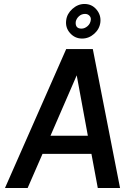

<svg xmlns="http://www.w3.org/2000/svg" viewBox="-20 -947 699 966"><path d="M5 -1 313 -700H447L584 -1H472L440 -173H194L119 -1ZM366 -568 234 -264H422ZM393 -753Q357 -753 332.5 -780.5Q308 -808 313 -845Q317 -878 344.5 -902.5Q372 -927 405 -927Q442 -927 465.5 -899Q489 -871 485 -835Q481 -801 454 -777Q427 -753 393 -753ZM408 -877Q390 -877 377 -865Q364 -853 361 -837Q358 -803 390 -803Q406 -803 420.5 -815.5Q435 -828 437 -848Q438 -860 429.5 -868.5Q421 -877 408 -877Z"/></svg>

Font: Kulim Park SemiBold
Style: Italic
Weight: 600
Italic angle: -8°
Designer: Noponies / Dale Sattler
Foundry: Noponies
Version: Version 1.000; ttfautohint (v1.8.3)